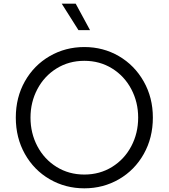

<svg xmlns="http://www.w3.org/2000/svg" viewBox="-20 -1013 918 1045"><path d="M66 -373Q66 -483 115.5 -570.5Q165 -658 250.5 -707.5Q336 -757 439 -757Q542 -757 627 -707.5Q712 -658 762 -570Q812 -482 812 -373Q812 -263 762.5 -175Q713 -87 627.5 -37.5Q542 12 439 12Q336 12 250.5 -37.5Q165 -87 115.5 -175Q66 -263 66 -373ZM439 -63Q523 -63 590 -104.5Q657 -146 694.5 -217Q732 -288 732 -373Q732 -457 694.5 -528Q657 -599 590 -640.5Q523 -682 439 -682Q355 -682 288 -640.5Q221 -599 183.5 -528Q146 -457 146 -373Q146 -288 183.5 -217Q221 -146 288 -104.5Q355 -63 439 -63ZM316 -993H392L470 -849H407Z"/></svg>

Font: Evergrow Sans 
Style: Regular
Weight: 400
Foundry: 10Web
Version: Version 1.000